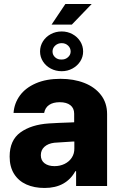

<svg xmlns="http://www.w3.org/2000/svg" viewBox="-20 -932 604 962"><path d="M224.6 -313.5Q268.6 -316.4 332 -318.4Q339.8 -319.3 351.6 -319.3V-362.3Q351.6 -390.1 332.5 -405Q313.5 -419.9 279.3 -419.9Q246.1 -419.9 226.1 -406.2Q206.1 -392.6 201.2 -366.2H47.9Q51.3 -414.1 79.3 -452.9Q107.4 -491.7 159.4 -514.4Q211.4 -537.1 283.2 -537.1Q349.6 -537.1 402.6 -516.4Q455.6 -495.6 486.1 -455.8Q516.6 -416 516.6 -360.4V0H361.3V-74.2H357.4Q335 -33.2 296.4 -11.7Q257.8 9.8 203.1 9.8Q151.4 9.8 112.1 -7.8Q72.8 -25.4 50.5 -60.8Q28.3 -96.2 28.3 -147.5Q28.3 -229.5 82.5 -268.6Q136.7 -307.6 224.6 -313.5ZM252.9 -99.6Q280.8 -99.6 303.7 -110.8Q326.7 -122.1 339.8 -142.3Q353 -162.6 352.5 -188.5V-222.7H342.8L252 -216.8Q220.7 -212.9 202.6 -196.5Q184.6 -180.2 184.6 -154.3Q184.6 -127.9 203.4 -113.8Q222.2 -99.6 252.9 -99.6ZM307.6 -912.1H439.5L339.8 -808.6H238.3ZM180.7 -673.8Q180.7 -701.7 195.1 -724.6Q209.5 -747.6 234.4 -761Q259.3 -774.4 289.1 -774.4Q318.4 -774.4 343 -761Q367.7 -747.6 382.1 -724.6Q396.5 -701.7 396.5 -673.8Q396.5 -647 382.1 -624.5Q367.7 -602.1 343 -588.6Q318.4 -575.2 289.1 -575.2Q259.3 -575.2 234.4 -588.4Q209.5 -601.6 195.1 -624.3Q180.7 -647 180.7 -673.8ZM334 -673.8Q334 -691.4 321 -703.6Q308.1 -715.8 289.1 -715.8Q270 -715.8 256.6 -703.6Q243.2 -691.4 243.2 -673.8Q243.2 -656.7 256.3 -644.8Q269.5 -632.8 289.1 -633.8Q307.1 -633.3 320.6 -645.3Q334 -657.2 334 -673.8Z"/></svg>

Font: Pretendard Std ExtraBold
Style: Regular
Weight: 800
Designer: Base glyphs from Inter by Rasmus Andersson; Hangeul glyphs from Noto Sans CJK(Source Han Sans) by Jang Soo-young and Kan
Foundry: Kil Hyung-jin
Version: Version 1.309